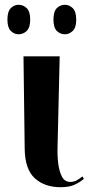

<svg xmlns="http://www.w3.org/2000/svg" viewBox="-20 -771 374 801"><path d="M233 10Q166 10 125 -27.5Q84 -65 83 -151L78 -536H229L220 -154Q219 -121 223 -88.5Q227 -56 238.5 -34Q250 -12 273 -12Q289 -12 301.5 -19.5Q314 -27 324 -35L330 -25Q314 -11 291.5 -0.5Q269 10 233 10ZM251 -628Q231 -628 217 -642Q203 -656 203 -689Q203 -723 217 -737Q231 -751 251 -751Q269 -751 283.5 -737Q298 -723 298 -689Q298 -656 283.5 -642Q269 -628 251 -628ZM57 -628Q39 -628 25 -642Q11 -656 11 -689Q11 -723 25 -737Q39 -751 57 -751Q77 -751 91.5 -737Q106 -723 106 -689Q106 -656 91.5 -642Q77 -628 57 -628Z"/></svg>

Font: Noto Serif Display SemiCondensed
Style: Bold
Weight: 700
Width: 4
Designer: Monotype Design Team
Foundry: Monotype Imaging Inc.
Version: Version 2.009